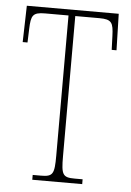

<svg xmlns="http://www.w3.org/2000/svg" viewBox="-52 -753 540 793"><g transform="rotate(5 218.0 -357.0)"><path d="M112 0H319V-20H286C236 -20 230 -31 230 -108V-689H330C382 -689 388 -675 390 -620L392 -563H412L408 -714H27L23 -563H43L45 -620C47 -675 53 -689 105 -689H202V-108C202 -31 196 -20 146 -20H112Z"/></g></svg>

Font: Noto Serif Hebrew ExtraCondensed Thin
Style: Regular
Weight: 100
Width: 2
Designer: Monotype Design Team
Foundry: Monotype Imaging Inc.
Version: Version 2.004